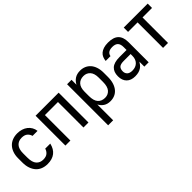

<svg xmlns="http://www.w3.org/2000/svg" viewBox="91 -1375 2413 2413"><g transform="rotate(-45 1297.5 -168.5)"><path d="M265 7Q217 7 177.5 -8.5Q138 -24 110.5 -54.5Q83 -85 67.5 -129.5Q52 -174 52 -232V-308Q52 -362 67.5 -404.5Q83 -447 110.5 -476.5Q138 -506 177.5 -521.5Q217 -537 265 -537Q305 -537 340.5 -526Q376 -515 403 -494Q430 -473 447 -443.5Q464 -414 468 -378H379Q371 -411 344 -435Q317 -459 265 -459Q208 -459 174 -421.5Q140 -384 140 -308V-232Q140 -147 174 -109Q208 -71 265 -71Q317 -71 344 -96Q371 -121 378 -152H468Q450 -73 398.5 -33Q347 7 265 7Z M585 -530H995V0H906V-453H674V0H585Z M1145 -530H1224V-442Q1247 -486 1285.5 -511Q1324 -536 1381 -536Q1423 -536 1458 -521Q1493 -506 1518.5 -477.5Q1544 -449 1558.5 -406Q1573 -363 1573 -308V-232Q1573 -173 1558.5 -128Q1544 -83 1518.5 -53Q1493 -23 1458 -8Q1423 7 1381 7Q1327 7 1290 -18Q1253 -43 1234 -82V200H1145ZM1363 -71Q1417 -71 1451 -109.5Q1485 -148 1485 -232V-308Q1485 -383 1451 -420.5Q1417 -458 1363 -458Q1303 -458 1268.5 -420.5Q1234 -383 1234 -308V-232Q1234 -148 1268.5 -109.5Q1303 -71 1363 -71Z M1822 6Q1749 6 1708 -34.5Q1667 -75 1667 -148Q1667 -225 1711 -265.5Q1755 -306 1852 -306H1978V-357Q1978 -411 1953.5 -435.5Q1929 -460 1878 -460Q1852 -460 1834 -454.5Q1816 -449 1805 -439.5Q1794 -430 1788 -418Q1782 -406 1781 -394H1695Q1698 -425 1709 -451Q1720 -477 1742 -496Q1764 -515 1797.5 -526Q1831 -537 1879 -537Q1975 -537 2020 -492.5Q2065 -448 2065 -357V0H1988V-88Q1978 -71 1965 -54Q1952 -37 1932.5 -23.5Q1913 -10 1886 -2Q1859 6 1822 6ZM1847 -70Q1907 -70 1942.5 -105.5Q1978 -141 1978 -202V-234H1856Q1799 -234 1776.5 -213.5Q1754 -193 1754 -149Q1754 -114 1777 -92Q1800 -70 1847 -70Z M2321 -453H2152V-530H2578V-453H2409V0H2321Z"/></g></svg>

Font: Golos UI
Style: Regular
Weight: 400
Designer: A.Korolkova, Vitaly Kuzmin
Foundry: ParaType Ltd
Version: Version 2.000